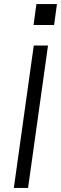

<svg xmlns="http://www.w3.org/2000/svg" viewBox="-20 -924 300 944"><path d="M48 0 146 -700H216L118 0ZM145 -801 159 -904H260L246 -801Z"/></svg>

Font: Host Grotesk Light
Style: Italic
Weight: 300
Italic angle: -8°
Designer: Doğukan Karapınar based on Poppins by Indian Type Foundry, Jonny Pinhorn
Foundry: Element Type
Version: Version 1.001; ttfautohint (v1.8.4.7-5d5b)